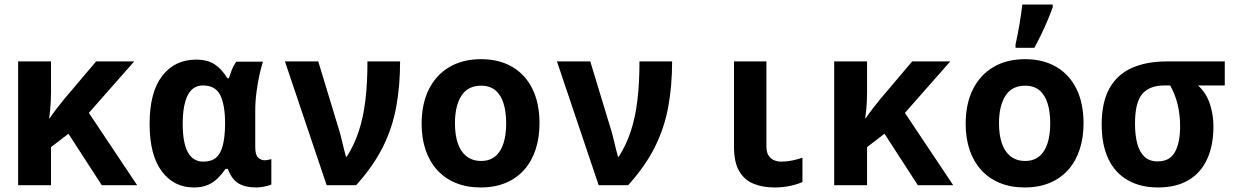

<svg xmlns="http://www.w3.org/2000/svg" viewBox="-20 -817 5440 847"><path d="M60 0V-546H205V-409Q205 -389 204 -370.5Q203 -352 201.5 -334Q200 -316 197 -295H199Q213 -316 230 -338Q247 -360 265 -382L404 -546H572L372 -319L585 0H429L282 -227L205 -168V0Z M835 10Q747 10 693.5 -61.5Q640 -133 640 -271Q640 -410 695.5 -482Q751 -554 845 -554Q895 -554 926.5 -533.5Q958 -513 983 -472H990Q995 -489 1003 -509.5Q1011 -530 1023 -545H1140Q1133 -524 1125 -488.5Q1117 -453 1111.5 -411Q1106 -369 1106 -325V-168Q1106 -134 1118.5 -122Q1131 -110 1147 -110Q1155 -110 1164 -112Q1173 -114 1177 -115V-3Q1170 1 1149 5.5Q1128 10 1111 10Q1062 10 1032 -8Q1002 -26 985 -72H975Q960 -50 941 -31Q922 -12 896.5 -1Q871 10 835 10ZM877 -104Q912 -104 932.5 -121Q953 -138 962.5 -174Q972 -210 973 -266V-272Q973 -353 952 -396.5Q931 -440 875 -440Q830 -440 808 -396.5Q786 -353 786 -270Q786 -188 808.5 -146Q831 -104 877 -104Z M1421 0 1237 -546H1384L1476 -243Q1481 -228 1486 -206Q1491 -184 1496.5 -162.5Q1502 -141 1506 -126H1510Q1543 -178 1563 -239Q1583 -300 1592 -375.5Q1601 -451 1601 -546H1745Q1745 -439 1728 -346Q1711 -253 1669 -168.5Q1627 -84 1551 0Z M2100 10Q2039 10 1990.5 -10Q1942 -30 1908.5 -67Q1875 -104 1857.5 -155.5Q1840 -207 1840 -271Q1840 -358 1871.5 -422Q1903 -486 1962 -521Q2021 -556 2102 -556Q2181 -556 2239 -522.5Q2297 -489 2328.5 -425.5Q2360 -362 2360 -273Q2360 -210 2343 -158Q2326 -106 2293 -68.5Q2260 -31 2211.5 -10.5Q2163 10 2100 10ZM2102 -107Q2140 -107 2164.5 -127Q2189 -147 2201 -184.5Q2213 -222 2213 -273Q2213 -323 2201.5 -360.5Q2190 -398 2165.5 -418.5Q2141 -439 2102 -439Q2044 -439 2015.5 -394.5Q1987 -350 1987 -273Q1987 -222 1999.5 -185Q2012 -148 2038 -127.5Q2064 -107 2102 -107Z M2621 0 2437 -546H2584L2676 -243Q2681 -228 2686 -206Q2691 -184 2696.5 -162.5Q2702 -141 2706 -126H2710Q2743 -178 2763 -239Q2783 -300 2792 -375.5Q2801 -451 2801 -546H2945Q2945 -439 2928 -346Q2911 -253 2869 -168.5Q2827 -84 2751 0Z M3396 10Q3346 10 3305.5 -6Q3265 -22 3241.5 -61Q3218 -100 3218 -170V-546H3361V-170Q3361 -148 3369 -133.5Q3377 -119 3392 -111.5Q3407 -104 3427 -104Q3452 -104 3475 -109Q3498 -114 3520 -121V-14Q3498 -4 3466 3Q3434 10 3396 10Z M3660 0V-546H3805V-409Q3805 -389 3804 -370.5Q3803 -352 3801.5 -334Q3800 -316 3797 -295H3799Q3813 -316 3830 -338Q3847 -360 3865 -382L4004 -546H4172L3972 -319L4185 0H4029L3882 -227L3805 -168V0Z M4500 10Q4439 10 4390.5 -10Q4342 -30 4308.5 -67Q4275 -104 4257.5 -155.5Q4240 -207 4240 -271Q4240 -358 4271.5 -422Q4303 -486 4362 -521Q4421 -556 4502 -556Q4581 -556 4639 -522.5Q4697 -489 4728.5 -425.5Q4760 -362 4760 -273Q4760 -210 4743 -158Q4726 -106 4693 -68.5Q4660 -31 4611.5 -10.5Q4563 10 4500 10ZM4502 -107Q4540 -107 4564.5 -127Q4589 -147 4601 -184.5Q4613 -222 4613 -273Q4613 -323 4601.5 -360.5Q4590 -398 4565.5 -418.5Q4541 -439 4502 -439Q4444 -439 4415.5 -394.5Q4387 -350 4387 -273Q4387 -222 4399.5 -185Q4412 -148 4438 -127.5Q4464 -107 4502 -107ZM4460 -621Q4464 -639 4468.5 -661Q4473 -683 4477 -707.5Q4481 -732 4484.5 -755Q4488 -778 4490 -797H4624V-785Q4615 -760 4602.5 -730Q4590 -700 4575 -668.5Q4560 -637 4543 -606H4460Z M5089 10Q5012 10 4956 -21.5Q4900 -53 4870 -115Q4840 -177 4840 -268Q4840 -366 4874.5 -427.5Q4909 -489 4973.5 -517.5Q5038 -546 5126 -546H5383V-440H5265Q5300 -409 5316.5 -361Q5333 -313 5333 -260Q5333 -175 5305 -114.5Q5277 -54 5222.5 -22Q5168 10 5089 10ZM5087 -105Q5140 -105 5163 -146Q5186 -187 5186 -259Q5186 -313 5174.5 -358.5Q5163 -404 5142 -440H5117Q5051 -440 5019 -402.5Q4987 -365 4987 -271Q4987 -221 4997 -183.5Q5007 -146 5029 -125.5Q5051 -105 5087 -105Z"/></svg>

Font: Noto Sans Mono
Style: Bold
Weight: 700
Designer: Monotype Design Team
Foundry: Monotype Imaging Inc.
Version: Version 2.014